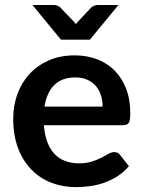

<svg xmlns="http://www.w3.org/2000/svg" viewBox="-20 -743 574 770"><path d="M391.5 -315.5Q391.5 -339.5 384.8 -360.8Q378 -382 364.5 -398Q351 -414 330.2 -423.2Q309.5 -432.5 282 -432.5Q228.5 -432.5 197.8 -402Q167 -371.5 158.5 -315.5ZM156 -241Q159 -201.5 170 -172.8Q181 -144 199 -125.2Q217 -106.5 241.8 -97.2Q266.5 -88 296.5 -88Q326.5 -88 348.2 -95Q370 -102 386.2 -110.5Q402.5 -119 414.8 -126Q427 -133 438.5 -133Q454 -133 461.5 -121.5L497 -76.5Q476.5 -52.5 451 -36.2Q425.5 -20 397.8 -10.2Q370 -0.5 341.2 3.5Q312.5 7.5 285.5 7.5Q232 7.5 186 -10.2Q140 -28 106 -62.8Q72 -97.5 52.5 -148.8Q33 -200 33 -267.5Q33 -320 50 -366.2Q67 -412.5 98.8 -446.8Q130.5 -481 176.2 -501Q222 -521 279.5 -521Q328 -521 369 -505.5Q410 -490 439.5 -460.2Q469 -430.5 485.8 -387.2Q502.5 -344 502.5 -288.5Q502.5 -260.5 496.5 -250.8Q490.5 -241 473.5 -241ZM455 -723 340.5 -584H224.5L110 -723H195.5Q203 -723 209.8 -720.5Q216.5 -718 220.5 -714.5L273.5 -659Q276 -656.5 278.8 -653.2Q281.5 -650 284.5 -646.5Q287 -650 289.8 -653.2Q292.5 -656.5 295 -659L347.5 -714.5Q351.5 -717.5 358.5 -720.2Q365.5 -723 372.5 -723Z"/></svg>

Font: LatoLatin
Style: Bold
Weight: 700
Designer: Lukasz Dziedzic with Adam Twardoch and Botio Nikoltchev
Foundry: tyPoland Lukasz Dziedzic
Version: Version 2.015; 2015-08-06; http://www.latofonts.com/